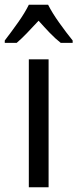

<svg xmlns="http://www.w3.org/2000/svg" viewBox="-50 -786 325 806"><path d="M154 0H71V-537H154ZM152 -766Q169 -732 199 -690Q229 -648 255 -616V-606H205Q182 -624 159 -648Q136 -672 112 -699Q87 -672 63.5 -647.5Q40 -623 20 -606H-30V-616Q-3 -651 26 -692Q55 -733 71 -766Z"/></svg>

Font: Noto Sans Thai Looped Condensed
Style: Regular
Weight: 400
Width: 3
Designer: Sasikarn Vongin, Ben Mitchell
Foundry: The Fontpad Ltd
Version: Version 1.001; ttfautohint (v1.8.4.7-5d5b)